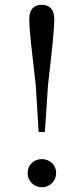

<svg xmlns="http://www.w3.org/2000/svg" viewBox="-20 -767 348 800"><path d="M154 13C189 13 214 -14 214 -46C214 -79 189 -104 154 -104C120 -104 95 -79 95 -46C95 -14 120 13 154 13ZM154 -747C122 -747 102 -728 102 -689C102 -637 113 -554 129 -412L141 -217H167L180 -412C196 -554 206 -637 206 -689C206 -728 186 -747 154 -747Z"/></svg>

Font: NameLogos Serif 2
Style: Regular
Weight: 500
Version: Version 0.1